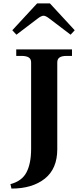

<svg xmlns="http://www.w3.org/2000/svg" viewBox="-20 -989 462 1123"><path d="M52 -812 197 -969H272L417 -812L393 -786L268 -881Q247 -897 235 -897Q222 -897 201 -881L76 -786ZM41 88Q109 70 135.5 18Q162 -34 162 -118V-624Q162 -644 148 -653Q134 -662 105 -662H75V-700H401V-662H370Q342 -662 328.5 -653Q315 -644 315 -624V-116Q315 -2 242 56Q169 114 47 114Z"/></svg>

Font: Taviraj DemiBold
Style: Regular
Weight: 600
Designer: Katatrad Team
Foundry: CadsonDemak
Version: Version 1.030